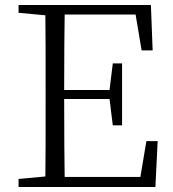

<svg xmlns="http://www.w3.org/2000/svg" viewBox="-20 -746 691 766"><path d="M600 0 609 -183H564L540 -40H238C237 -105 236 -208 236 -351H417L430 -246H467V-493H430L417 -387H236C236 -524 237 -624 238 -688H521L545 -545H589L582 -726H54V-695L161 -685C162 -620 162 -522 162 -391V-335C162 -204 162 -106 161 -42L54 -32V0Z"/></svg>

Font: AllPunType Light
Style: Regular
Weight: 300
Version: 1.0